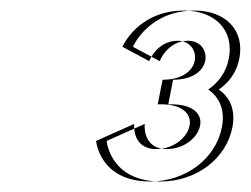

<svg xmlns="http://www.w3.org/2000/svg" viewBox="-20 -858 477 365"><path d="M212.7 -769.1 263.6 -741.8C263.6 -741.8 278.3 -780.5 317.9 -780.5C364.2 -780.5 367.7 -706.4 289 -706.4L279.9 -659.7C378.2 -662.7 343.4 -574.6 277.1 -574.6C229.9 -574.6 235.1 -622.4 235.1 -622.4L162.7 -590.1C162.7 -590.1 169 -513 265.5 -513C332.7 -513 390.1 -555.9 401.8 -616C408.2 -649 397.3 -673 375.8 -687.8C395.5 -701.1 410 -720.9 415 -746.7C425.4 -799.9 389.4 -837.9 329.8 -837.9C242 -837.9 212.7 -769.1 212.7 -769.1ZM232.7 -769.1C232.7 -769.1 262 -837.9 349.8 -837.9C409.4 -837.9 445.4 -799.9 435 -746.7C430 -720.9 415.5 -701.1 395.8 -687.8C417.3 -673 428.2 -649 421.8 -616C410.1 -555.9 352.7 -513 285.5 -513C189 -513 182.7 -590.1 182.7 -590.1L255.1 -622.4C255.1 -622.4 249.9 -574.6 297.1 -574.6C363.4 -574.6 398.2 -662.7 299.9 -659.7L309 -706.4C387.7 -706.4 384.2 -780.5 337.9 -780.5C298.3 -780.5 283.6 -741.8 283.6 -741.8Z"/></svg>

Font: Hussar Plate
Style: Obl
Weight: 700
Foundry: Cannot Into Space Fonts
Version: Version 0.798247